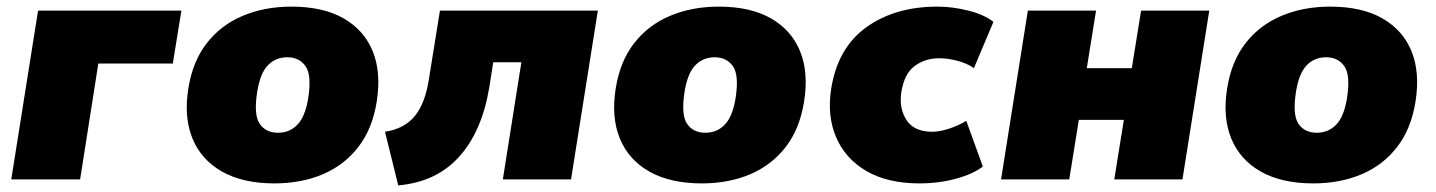

<svg xmlns="http://www.w3.org/2000/svg" viewBox="-20 -542 4337 580"><path d="M14 0 95 -510H528L502 -350H277L222 0Z M809 12Q714 12 651 -23.5Q588 -59 561.5 -123.5Q535 -188 549 -275Q562 -357 605 -412Q648 -467 714 -494.5Q780 -522 860 -522Q956 -522 1018 -486.5Q1080 -451 1106 -387Q1132 -323 1118 -235Q1105 -153 1062.5 -98Q1020 -43 955 -15.5Q890 12 809 12ZM820 -141Q855 -141 878.5 -165.5Q902 -190 911 -245Q922 -315 903 -342Q884 -369 848 -369Q813 -369 789.5 -345Q766 -321 757 -265Q746 -195 764.5 -168Q783 -141 820 -141Z M1183 18 1143 -144Q1202 -153 1233.5 -192Q1265 -231 1276 -305L1309 -510H1786L1705 0H1499L1555 -354H1470L1458 -278Q1436 -145 1367 -68.5Q1298 8 1183 18Z M2100 12Q2005 12 1942 -23.5Q1879 -59 1852.5 -123.5Q1826 -188 1840 -275Q1853 -357 1896 -412Q1939 -467 2005 -494.5Q2071 -522 2151 -522Q2247 -522 2309 -486.5Q2371 -451 2397 -387Q2423 -323 2409 -235Q2396 -153 2353.5 -98Q2311 -43 2246 -15.5Q2181 12 2100 12ZM2111 -141Q2146 -141 2169.5 -165.5Q2193 -190 2202 -245Q2213 -315 2194 -342Q2175 -369 2139 -369Q2104 -369 2080.5 -345Q2057 -321 2048 -265Q2037 -195 2055.5 -168Q2074 -141 2111 -141Z M2758 12Q2661 12 2597 -25.5Q2533 -63 2505.5 -128Q2478 -193 2491 -275Q2511 -398 2597.5 -460Q2684 -522 2812 -522Q2857 -522 2905 -510Q2953 -498 2981 -476L2922 -336Q2903 -350 2873.5 -358Q2844 -366 2817 -366Q2775 -366 2743.5 -343Q2712 -320 2703 -265Q2695 -216 2718 -180Q2741 -144 2796 -144Q2818 -144 2846 -153Q2874 -162 2899 -177L2949 -39Q2921 -17 2869 -2.5Q2817 12 2758 12Z M3004 0 3085 -510H3291L3263 -336H3399L3427 -510H3633L3552 0H3346L3375 -180H3239L3210 0Z M3947 12Q3852 12 3789 -23.5Q3726 -59 3699.5 -123.5Q3673 -188 3687 -275Q3700 -357 3743 -412Q3786 -467 3852 -494.5Q3918 -522 3998 -522Q4094 -522 4156 -486.5Q4218 -451 4244 -387Q4270 -323 4256 -235Q4243 -153 4200.5 -98Q4158 -43 4093 -15.5Q4028 12 3947 12ZM3958 -141Q3993 -141 4016.5 -165.5Q4040 -190 4049 -245Q4060 -315 4041 -342Q4022 -369 3986 -369Q3951 -369 3927.5 -345Q3904 -321 3895 -265Q3884 -195 3902.5 -168Q3921 -141 3958 -141Z"/></svg>

Font: Mulish ExtraBlack
Style: Italic
Weight: 1000
Italic angle: -9°
Designer: Vernon Adams
Foundry: Vernon Adams
Version: Version 3.603; ttfautohint (v1.8.3)